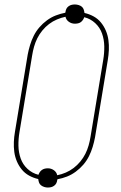

<svg xmlns="http://www.w3.org/2000/svg" viewBox="-20 -797 540 859"><path d="M194 42Q186 42 178 39.5Q170 37 163.5 32Q157 27 154.5 19.5Q152 12 151 4Q129 -1 110 -11.5Q91 -22 77.5 -38.5Q64 -55 55.5 -75Q47 -95 44 -117Q41 -139 42 -162Q43 -185 47 -208L104 -553Q108 -574 114.5 -595.5Q121 -617 131 -637Q141 -657 156 -674.5Q171 -692 190 -706Q209 -720 230 -728Q251 -736 272 -740L273 -744Q274 -752 277.5 -758.5Q281 -765 287.5 -769.5Q294 -774 301 -775.5Q308 -777 315 -777Q323 -777 331.5 -774.5Q340 -772 346 -767Q352 -762 354.5 -754.5Q357 -747 358 -739Q380 -734 399 -723.5Q418 -713 431.5 -696.5Q445 -680 453.5 -660Q462 -640 465 -618Q468 -596 467 -573Q466 -550 462 -527L405 -182Q401 -161 394.5 -139.5Q388 -118 378 -98Q368 -78 353 -60.5Q338 -43 319 -29Q300 -15 279.5 -7Q259 1 237 5L236 9Q235 17 231.5 23.5Q228 30 221.5 34.5Q215 39 208 40.5Q201 42 194 42ZM236 -13Q256 -17 274.5 -25Q293 -33 309.5 -45.5Q326 -58 339.5 -74.5Q353 -91 362 -109Q371 -127 376.5 -146.5Q382 -166 385 -185L442 -530Q447 -560 446.5 -590Q446 -620 436.5 -647Q427 -674 406 -693.5Q385 -713 357 -720Q355 -714 351 -708Q347 -702 341.5 -698Q336 -694 329 -692.5Q322 -691 315 -691Q300 -691 288 -699.5Q276 -708 273 -722Q254 -718 235 -710Q216 -702 199.5 -689.5Q183 -677 169.5 -660.5Q156 -644 147 -626Q138 -608 132.5 -588.5Q127 -569 124 -550L67 -205Q62 -175 62.5 -145Q63 -115 72.5 -88Q82 -61 103 -41.5Q124 -22 152 -15Q154 -21 158 -27Q162 -33 168 -37Q174 -41 180.5 -42.5Q187 -44 194 -44Q209 -44 221 -35.5Q233 -27 236 -13Z"/></svg>

Font: Iosevka Curly Slab Thin
Style: Italic
Weight: 100
Italic angle: -9°
Monospace: yes
Designer: Belleve Invis
Foundry: Belleve Invis
Version: Version 22.1.2; ttfautohint (v1.8.4)